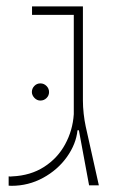

<svg xmlns="http://www.w3.org/2000/svg" viewBox="-20 -585 395 606"><path d="M7.3 0ZM7.3 1V-28.3L13.2 -27.8L18.6 -28.3Q76.2 -30.8 118.9 -58.1Q161.6 -85.4 185.5 -129.4Q209.5 -173.3 212.9 -224.6V-538.1H81.1V-564.9H241.7V-267.1Q241.7 -248 244.1 -226.1Q246.6 -204.1 250.5 -186L292 0H261.2L229 -173.8H224.6Q220.2 -130.4 191.2 -89.6Q162.1 -48.8 116 -23.7Q69.8 1.5 16.1 1.5Q10.3 1.5 7.3 1ZM80.6 -294.4Q80.6 -305.7 88.4 -313.7Q96.2 -321.8 107.4 -321.8Q118.7 -321.8 126.7 -313.7Q134.8 -305.7 134.8 -294.4Q134.8 -283.2 126.7 -275.4Q118.7 -267.6 107.4 -267.6Q96.7 -267.6 88.6 -276.1Q80.6 -284.7 80.6 -294.4Z"/></svg>

Font: Heebo Thin
Style: Regular
Weight: 250
Designer: Oded Ezer
Foundry: Meir Sadan
Version: Version 2.001; ttfautohint (v1.5.14-ce02) -l 8 -r 50 -G 200 